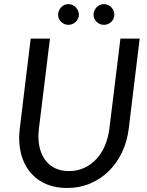

<svg xmlns="http://www.w3.org/2000/svg" viewBox="-20 -904 712 932"><path d="M315 -73.5Q355 -73.5 388.8 -89Q422.5 -104.5 447.8 -131.8Q473 -159 489.2 -197Q505.5 -235 511 -280L564.5 -716.5H658L605 -280Q597.5 -218.5 572.8 -165.8Q548 -113 509 -74.2Q470 -35.5 418.2 -13.5Q366.5 8.5 305 8.5Q249.5 8.5 206.5 -9.5Q163.5 -27.5 133.8 -59.8Q104 -92 88.5 -136.5Q73 -181 73 -234Q73 -256.5 76 -280L129 -716.5H222.5L169 -280.5Q168 -270.5 167.2 -261Q166.5 -251.5 166.5 -242.5Q166.5 -205 176.2 -174Q186 -143 204.8 -120.5Q223.5 -98 251.2 -85.8Q279 -73.5 315 -73.5ZM363 -832.5Q363 -822.5 358.8 -813.5Q354.5 -804.5 347.5 -797.8Q340.5 -791 331.2 -787.2Q322 -783.5 311.5 -783.5Q301.5 -783.5 292.8 -787.2Q284 -791 277 -797.8Q270 -804.5 266 -813.5Q262 -822.5 262 -832.5Q262 -843 266 -852.2Q270 -861.5 277 -868.8Q284 -876 292.8 -880Q301.5 -884 311.5 -884Q322 -884 331.2 -880Q340.5 -876 347.5 -868.8Q354.5 -861.5 358.8 -852.2Q363 -843 363 -832.5ZM535 -832.5Q535 -822.5 531 -813.5Q527 -804.5 520 -797.8Q513 -791 504 -787.2Q495 -783.5 484.5 -783.5Q474 -783.5 465 -787.2Q456 -791 449 -797.8Q442 -804.5 438 -813.5Q434 -822.5 434 -832.5Q434 -843 438 -852.2Q442 -861.5 449 -868.8Q456 -876 465 -880Q474 -884 484.5 -884Q495 -884 504 -880Q513 -876 520 -868.8Q527 -861.5 531 -852.2Q535 -843 535 -832.5Z"/></svg>

Font: Lato TR
Style: Italic
Weight: 400
Italic angle: -12°
Designer: Lukasz Dziedzic
Foundry: tyPoland Lukasz Dziedzic
Version: Version 1.104 2013